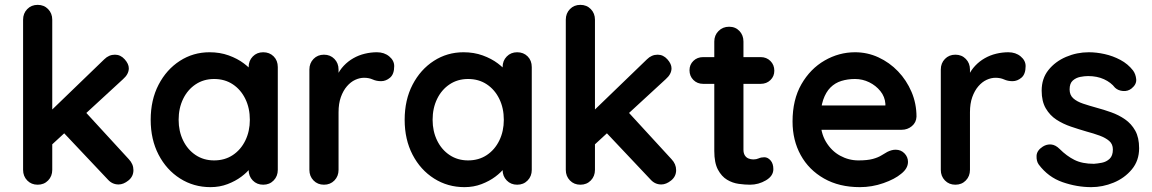

<svg xmlns="http://www.w3.org/2000/svg" viewBox="-20 -760 4742 790"><path d="M135 0Q109 0 92 -17.5Q75 -35 75 -61V-679Q75 -705 92 -722.5Q109 -740 135 -740Q161 -740 178 -722.5Q195 -705 195 -679V-61Q195 -35 178 -17.5Q161 0 135 0ZM453 -535Q476 -535 493 -516Q510 -497 510 -479Q510 -455 486 -434L185 -157L180 -295L409 -516Q428 -535 453 -535ZM468 -1Q442 -1 424 -21L239 -217L330 -301L510 -105Q529 -85 529 -60Q529 -34 508.5 -17.5Q488 -1 468 -1Z M1063 -545Q1089 -545 1106 -528Q1123 -511 1123 -484V-61Q1123 -35 1106 -17.5Q1089 0 1063 0Q1037 0 1020 -17.5Q1003 -35 1003 -61V-110L1025 -101Q1025 -88 1011 -69.5Q997 -51 973 -33Q949 -15 916.5 -2.5Q884 10 846 10Q777 10 721 -25.5Q665 -61 632.5 -123.5Q600 -186 600 -267Q600 -349 632.5 -411.5Q665 -474 720 -509.5Q775 -545 842 -545Q885 -545 921 -532Q957 -519 983.5 -499Q1010 -479 1024.5 -458.5Q1039 -438 1039 -424L1003 -411V-484Q1003 -510 1020 -527.5Q1037 -545 1063 -545ZM861 -100Q905 -100 938 -122Q971 -144 989.5 -182Q1008 -220 1008 -267Q1008 -315 989.5 -353Q971 -391 938 -413Q905 -435 861 -435Q818 -435 785 -413Q752 -391 733.5 -353Q715 -315 715 -267Q715 -220 733.5 -182Q752 -144 785 -122Q818 -100 861 -100Z M1313 0Q1287 0 1270 -17.5Q1253 -35 1253 -61V-474Q1253 -500 1270 -517.5Q1287 -535 1313 -535Q1339 -535 1356 -517.5Q1373 -500 1373 -474V-380L1366 -447Q1377 -471 1394.5 -489.5Q1412 -508 1434 -520.5Q1456 -533 1481 -539Q1506 -545 1531 -545Q1561 -545 1581.5 -528Q1602 -511 1602 -488Q1602 -455 1585 -440.5Q1568 -426 1548 -426Q1529 -426 1513.5 -433Q1498 -440 1478 -440Q1460 -440 1441.5 -431.5Q1423 -423 1407.5 -405Q1392 -387 1382.5 -360.5Q1373 -334 1373 -298V-61Q1373 -35 1356 -17.5Q1339 0 1313 0Z M2108 -545Q2134 -545 2151 -528Q2168 -511 2168 -484V-61Q2168 -35 2151 -17.5Q2134 0 2108 0Q2082 0 2065 -17.5Q2048 -35 2048 -61V-110L2070 -101Q2070 -88 2056 -69.5Q2042 -51 2018 -33Q1994 -15 1961.5 -2.5Q1929 10 1891 10Q1822 10 1766 -25.5Q1710 -61 1677.5 -123.5Q1645 -186 1645 -267Q1645 -349 1677.5 -411.5Q1710 -474 1765 -509.5Q1820 -545 1887 -545Q1930 -545 1966 -532Q2002 -519 2028.5 -499Q2055 -479 2069.5 -458.5Q2084 -438 2084 -424L2048 -411V-484Q2048 -510 2065 -527.5Q2082 -545 2108 -545ZM1906 -100Q1950 -100 1983 -122Q2016 -144 2034.5 -182Q2053 -220 2053 -267Q2053 -315 2034.5 -353Q2016 -391 1983 -413Q1950 -435 1906 -435Q1863 -435 1830 -413Q1797 -391 1778.5 -353Q1760 -315 1760 -267Q1760 -220 1778.5 -182Q1797 -144 1830 -122Q1863 -100 1906 -100Z M2368 0Q2342 0 2325 -17.5Q2308 -35 2308 -61V-679Q2308 -705 2325 -722.5Q2342 -740 2368 -740Q2394 -740 2411 -722.5Q2428 -705 2428 -679V-61Q2428 -35 2411 -17.5Q2394 0 2368 0ZM2686 -535Q2709 -535 2726 -516Q2743 -497 2743 -479Q2743 -455 2719 -434L2418 -157L2413 -295L2642 -516Q2661 -535 2686 -535ZM2701 -1Q2675 -1 2657 -21L2472 -217L2563 -301L2743 -105Q2762 -85 2762 -60Q2762 -34 2741.5 -17.5Q2721 -1 2701 -1Z M2873 -525H3110Q3134 -525 3150 -509Q3166 -493 3166 -469Q3166 -446 3150 -430.5Q3134 -415 3110 -415H2873Q2849 -415 2833 -431Q2817 -447 2817 -471Q2817 -494 2833 -509.5Q2849 -525 2873 -525ZM2980 -650Q3006 -650 3022.5 -632.5Q3039 -615 3039 -589V-144Q3039 -130 3044.5 -121Q3050 -112 3059.5 -108Q3069 -104 3080 -104Q3092 -104 3102 -108.5Q3112 -113 3125 -113Q3139 -113 3150.5 -100Q3162 -87 3162 -64Q3162 -36 3131.5 -18Q3101 0 3066 0Q3045 0 3019.5 -3.5Q2994 -7 2971.5 -20.5Q2949 -34 2934 -62Q2919 -90 2919 -139V-589Q2919 -615 2936.5 -632.5Q2954 -650 2980 -650Z M3518 10Q3433 10 3370.5 -25.5Q3308 -61 3274.5 -122Q3241 -183 3241 -260Q3241 -350 3277.5 -413.5Q3314 -477 3373 -511Q3432 -545 3498 -545Q3549 -545 3594.5 -524Q3640 -503 3675 -466.5Q3710 -430 3730.5 -382Q3751 -334 3751 -280Q3750 -256 3732 -241Q3714 -226 3690 -226H3308L3278 -326H3645L3623 -306V-333Q3621 -362 3602.5 -385Q3584 -408 3556.5 -421.5Q3529 -435 3498 -435Q3468 -435 3442 -427Q3416 -419 3397 -400Q3378 -381 3367 -349Q3356 -317 3356 -268Q3356 -214 3378.5 -176.5Q3401 -139 3436.5 -119.5Q3472 -100 3512 -100Q3549 -100 3571 -106Q3593 -112 3606.5 -120.5Q3620 -129 3631 -135Q3649 -144 3665 -144Q3687 -144 3701.5 -129Q3716 -114 3716 -94Q3716 -67 3688 -45Q3662 -23 3615 -6.5Q3568 10 3518 10Z M3911 0Q3885 0 3868 -17.5Q3851 -35 3851 -61V-474Q3851 -500 3868 -517.5Q3885 -535 3911 -535Q3937 -535 3954 -517.5Q3971 -500 3971 -474V-380L3964 -447Q3975 -471 3992.5 -489.5Q4010 -508 4032 -520.5Q4054 -533 4079 -539Q4104 -545 4129 -545Q4159 -545 4179.5 -528Q4200 -511 4200 -488Q4200 -455 4183 -440.5Q4166 -426 4146 -426Q4127 -426 4111.5 -433Q4096 -440 4076 -440Q4058 -440 4039.5 -431.5Q4021 -423 4005.5 -405Q3990 -387 3980.5 -360.5Q3971 -334 3971 -298V-61Q3971 -35 3954 -17.5Q3937 0 3911 0Z M4254 -83Q4244 -97 4245 -119Q4246 -141 4271 -157Q4287 -167 4305 -165.5Q4323 -164 4340 -147Q4369 -118 4401 -102Q4433 -86 4481 -86Q4496 -87 4514 -90.5Q4532 -94 4545.5 -106.5Q4559 -119 4559 -145Q4559 -167 4544 -180Q4529 -193 4504.5 -202Q4480 -211 4450 -219Q4419 -228 4386.5 -239Q4354 -250 4327 -267.5Q4300 -285 4283 -314Q4266 -343 4266 -387Q4266 -437 4294 -472Q4322 -507 4366.5 -526Q4411 -545 4460 -545Q4491 -545 4525 -537.5Q4559 -530 4590 -513.5Q4621 -497 4642 -470Q4653 -455 4655 -434Q4657 -413 4636 -396Q4621 -384 4601 -385.5Q4581 -387 4568 -399Q4551 -421 4522.5 -434Q4494 -447 4457 -447Q4442 -447 4424.5 -443.5Q4407 -440 4394 -428.5Q4381 -417 4381 -392Q4381 -369 4396 -355.5Q4411 -342 4436.5 -333.5Q4462 -325 4491 -317Q4521 -309 4552 -298Q4583 -287 4609 -269Q4635 -251 4651 -222.5Q4667 -194 4667 -150Q4667 -99 4637 -63Q4607 -27 4562 -8.5Q4517 10 4470 10Q4411 10 4352 -10.5Q4293 -31 4254 -83Z"/></svg>

Font: Quicksand Light
Style: Bold
Weight: 700
Version: Version 3.004